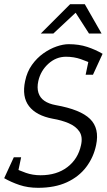

<svg xmlns="http://www.w3.org/2000/svg" viewBox="-60 -887 510 917"><path d="M399 -194Q387 -136 352 -89.5Q317 -43 259.5 -16.5Q202 10 122 10L134 -50Q211 -50 262 -89Q313 -128 327 -194Q336 -234 319 -259Q302 -284 268 -298.5Q234 -313 192 -320Q113 -335 78.5 -380Q44 -425 60 -500Q69 -544 92.5 -577Q116 -610 147 -632Q178 -654 210 -665Q242 -676 268 -676L255 -616Q208 -616 171 -582.5Q134 -549 123 -500Q116 -468 123.5 -444Q131 -420 152 -405.5Q173 -391 206 -385Q324 -364 370 -319Q416 -274 399 -194ZM255 -616 268 -676Q317 -676 356.5 -663Q396 -650 430 -630L390 -578Q359 -593 326 -604.5Q293 -616 255 -616ZM134 -50 122 10Q73 10 33 -3.5Q-7 -17 -40 -36L0 -88Q31 -73 63.5 -61.5Q96 -50 134 -50ZM41 -136 20 -36H-40L6 -136ZM349 -530 370 -630H430L384 -530ZM275 -867H345L425 -727H365ZM345 -867 195 -727H135L275 -867Z"/></svg>

Font: Epunda Slab Light
Style: Italic
Weight: 300
Italic angle: -12°
Designer: Simon Atzbach
Foundry: typofactur
Version: Version 1.102